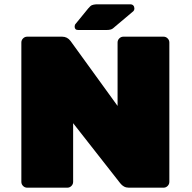

<svg xmlns="http://www.w3.org/2000/svg" viewBox="-20 -870 890 890"><path d="M426 -850H584Q593 -850 598 -844.5Q603 -839 603 -830Q603 -823 598 -818L503 -738Q494 -731 475 -731H463H342Q326 -731 326 -747Q326 -755 331 -760L389 -831Q399 -843 406 -846Q413 -849 426 -850ZM765 -673V-27Q765 -16 757 -8Q749 0 738 0H577Q553 0 537 -21L319 -299V-27Q319 -16 311 -8Q303 0 292 0H106Q95 0 87 -8Q79 -16 79 -27V-673Q79 -684 87 -692Q95 -700 106 -700H268Q292 -700 307 -680L525 -379V-673Q525 -684 533 -692Q541 -700 552 -700H738Q749 -700 757 -692Q765 -684 765 -673Z"/></svg>

Font: Rubik Mono One
Style: Regular
Weight: 400
Designer: Hubert and Fischer with Elvire Volk Leonovitch (Cyrillic Expansion: Cyreal)
Foundry: Hubert and Fischer with Elvire Volk Leonovitch
Version: Version 2.000